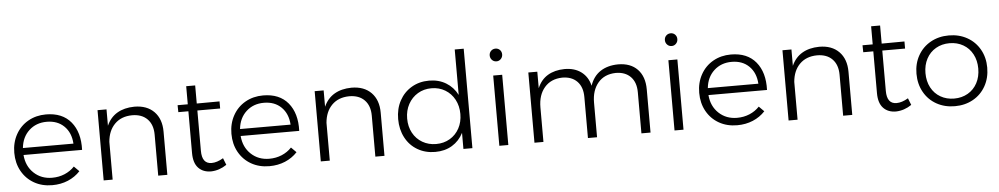

<svg xmlns="http://www.w3.org/2000/svg" viewBox="-40 -1082 7426 1427"><g transform="rotate(-5 3673.0 -369.0)"><path d="M547 -240H110Q117 -156 172 -104.5Q227 -53 308 -53Q358 -53 401 -71Q444 -89 475 -122L513 -84Q475 -43 421.5 -20.5Q368 2 304 2Q228 2 169 -31.5Q110 -65 76.5 -125Q43 -185 43 -262Q43 -338 76.5 -398.5Q110 -459 169 -492.5Q228 -526 302 -526Q424 -526 488 -448.5Q552 -371 547 -240ZM487 -292Q482 -374 432.5 -422.5Q383 -471 303 -471Q224 -471 171 -422Q118 -373 110 -292Z M1162 -322V0H1094V-306Q1094 -380 1053 -422Q1012 -464 939 -464Q858 -463 809.5 -414Q761 -365 754 -282V0H687V-524H754V-402Q781 -463 833.5 -494Q886 -525 961 -526Q1055 -526 1108.5 -471.5Q1162 -417 1162 -322Z M1605 -36Q1551 1 1489 3Q1429 3 1394 -34Q1359 -71 1359 -145V-457H1284L1283 -509H1359V-644H1426V-509L1596 -510V-457H1426V-156Q1426 -59 1498 -59Q1538 -59 1585 -87Z M2167 -240H1730Q1737 -156 1792 -104.5Q1847 -53 1928 -53Q1978 -53 2021 -71Q2064 -89 2095 -122L2133 -84Q2095 -43 2041.5 -20.5Q1988 2 1924 2Q1848 2 1789 -31.5Q1730 -65 1696.5 -125Q1663 -185 1663 -262Q1663 -338 1696.5 -398.5Q1730 -459 1789 -492.5Q1848 -526 1922 -526Q2044 -526 2108 -448.5Q2172 -371 2167 -240ZM2107 -292Q2102 -374 2052.5 -422.5Q2003 -471 1923 -471Q1844 -471 1791 -422Q1738 -373 1730 -292Z M2782 -322V0H2714V-306Q2714 -380 2673 -422Q2632 -464 2559 -464Q2478 -463 2429.5 -414Q2381 -365 2374 -282V0H2307V-524H2374V-402Q2401 -463 2453.5 -494Q2506 -525 2581 -526Q2675 -526 2728.5 -471.5Q2782 -417 2782 -322Z M3438 -742V0H3371V-120Q3341 -61 3287 -28.5Q3233 4 3161 4Q3087 4 3029 -30Q2971 -64 2939 -125Q2907 -186 2907 -263Q2907 -340 2939.5 -400Q2972 -460 3029.5 -494Q3087 -528 3160 -528Q3232 -528 3286.5 -495Q3341 -462 3371 -403V-742ZM3371 -261Q3371 -321 3345.5 -368.5Q3320 -416 3275 -443Q3230 -470 3173 -470Q3116 -470 3071 -443Q3026 -416 3000 -368.5Q2974 -321 2974 -261Q2974 -201 2999.5 -154Q3025 -107 3070.5 -80.5Q3116 -54 3173 -54Q3230 -54 3275 -80.5Q3320 -107 3345.5 -154Q3371 -201 3371 -261Z M3639 -524H3706V0H3639ZM3719 -675Q3719 -655 3705.5 -641Q3692 -627 3673 -627Q3653 -627 3639.5 -641Q3626 -655 3626 -675Q3626 -695 3639.5 -708.5Q3653 -722 3673 -722Q3693 -722 3706 -708.5Q3719 -695 3719 -675Z M4767 -322V0H4699V-306Q4699 -381 4658.5 -422.5Q4618 -464 4547 -464Q4463 -462 4415.5 -406Q4368 -350 4368 -258V0H4300V-306Q4300 -381 4259.5 -422.5Q4219 -464 4148 -464Q4064 -462 4016 -406Q3968 -350 3968 -258V0H3901V-524H3968V-401Q3994 -463 4045.5 -494Q4097 -525 4171 -526Q4246 -526 4295.5 -489Q4345 -452 4361 -385Q4385 -455 4438.5 -490Q4492 -525 4570 -526Q4663 -526 4715 -472Q4767 -418 4767 -322Z M4946 -524H5013V0H4946ZM5026 -675Q5026 -655 5012.5 -641Q4999 -627 4980 -627Q4960 -627 4946.5 -641Q4933 -655 4933 -675Q4933 -695 4946.5 -708.5Q4960 -722 4980 -722Q5000 -722 5013 -708.5Q5026 -695 5026 -675Z M5657 -240H5220Q5227 -156 5282 -104.5Q5337 -53 5418 -53Q5468 -53 5511 -71Q5554 -89 5585 -122L5623 -84Q5585 -43 5531.5 -20.5Q5478 2 5414 2Q5338 2 5279 -31.5Q5220 -65 5186.5 -125Q5153 -185 5153 -262Q5153 -338 5186.5 -398.5Q5220 -459 5279 -492.5Q5338 -526 5412 -526Q5534 -526 5598 -448.5Q5662 -371 5657 -240ZM5597 -292Q5592 -374 5542.5 -422.5Q5493 -471 5413 -471Q5334 -471 5281 -422Q5228 -373 5220 -292Z M6272 -322V0H6204V-306Q6204 -380 6163 -422Q6122 -464 6049 -464Q5968 -463 5919.5 -414Q5871 -365 5864 -282V0H5797V-524H5864V-402Q5891 -463 5943.5 -494Q5996 -525 6071 -526Q6165 -526 6218.5 -471.5Q6272 -417 6272 -322Z M6715 -36Q6661 1 6599 3Q6539 3 6504 -34Q6469 -71 6469 -145V-457H6394L6393 -509H6469V-644H6536V-509L6706 -510V-457H6536V-156Q6536 -59 6608 -59Q6648 -59 6695 -87Z M7302 -263Q7302 -186 7268 -125.5Q7234 -65 7174 -31.5Q7114 2 7038 2Q6962 2 6902 -31.5Q6842 -65 6808 -125.5Q6774 -186 6774 -263Q6774 -339 6808 -399Q6842 -459 6902 -492.5Q6962 -526 7038 -526Q7114 -526 7174 -492.5Q7234 -459 7268 -399Q7302 -339 7302 -263ZM6841 -262Q6841 -201 6866 -154Q6891 -107 6936 -81Q6981 -55 7038 -55Q7095 -55 7140 -81Q7185 -107 7210 -154Q7235 -201 7235 -262Q7235 -322 7210 -369Q7185 -416 7140 -442Q7095 -468 7038 -468Q6981 -468 6936 -442Q6891 -416 6866 -369Q6841 -322 6841 -262Z"/></g></svg>

Font: Gontserrat Light
Style: Regular
Weight: 300
Designer: Julieta Ulanovsky
Foundry: Julieta Ulanovsky
Version: Version 6.001